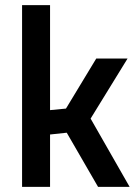

<svg xmlns="http://www.w3.org/2000/svg" viewBox="-20 -728 539 748"><path d="M175 0H66V-708H175V-299L237 -305L355 -500H477L333 -266L485 0H362L240 -211L175 -204Z"/></svg>

Font: TitilliumWebSemiBold
Style: Bold
Weight: 600
Version: Version 1.001;PS 57.000;hotconv 1.0.70;makeotf.lib2.5.55311